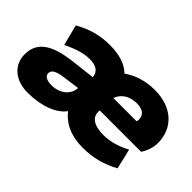

<svg xmlns="http://www.w3.org/2000/svg" viewBox="-73 -747 1023 1023"><g transform="rotate(45 438.5 -235.0)"><path d="M584 10C661 10 728 -9 792 -44L765 -158C718 -133 666 -116 614 -116C550 -116 506 -136 506 -184C506 -189 506 -192 507 -195H818C838 -223 849 -259 849 -291C849 -403 769 -480 637 -480C566 -480 508 -460 461 -427C426 -462 371 -480 300 -480C232 -480 167 -466 96 -425L126 -308C191 -339 234 -351 275 -351C319 -351 352 -337 355 -294L209 -277C93 -261 12 -224 12 -124C12 -40 79 10 167 10C271 10 353 -22 390 -73C429 -22 492 10 584 10ZM230 -108C193 -108 172 -121 172 -140C172 -163 189 -177 246 -185L341 -198L339 -184C331 -143 291 -108 230 -108ZM619 -362C666 -362 689 -341 689 -309C689 -302 688 -297 686 -293H511C526 -337 568 -362 619 -362Z"/></g></svg>

Font: Celebes ExtraBold
Style: Italic
Weight: 800
Italic angle: -10°
Designer: Anugrah Pasau
Foundry: Lafontype
Version: Version 1.000